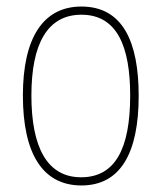

<svg xmlns="http://www.w3.org/2000/svg" viewBox="-20 -557 495 587"><path d="M404 -264C404 -428 356 -537 229 -537C111 -537 50 -440 50 -265C50 -88 110 10 229 10C347 10 404 -87 404 -264ZM76 -265C76 -423 125 -512 229 -512C339 -512 378 -413 378 -265C378 -102 332 -15 228 -15C124 -15 76 -107 76 -265Z"/></svg>

Font: Noto Sans Malayalam Condensed Thin
Style: Regular
Weight: 100
Width: 3
Designer: Jelle Bosma - Monotype Design Team
Foundry: Monotype Imaging Inc.
Version: Version 2.104